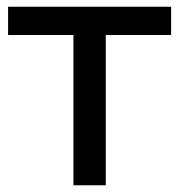

<svg xmlns="http://www.w3.org/2000/svg" viewBox="-20 -550 533 570"><path d="M488 -530H4V-446H198V0H294V-446H488Z"/></svg>

Font: AWKNG-Font Medium
Style: Regular
Weight: 500
Designer: Awakening Church
Foundry: Awakening Church
Version: Version 1.700;PS 001.700;hotconv 1.0.88;makeotf.lib2.5.64775